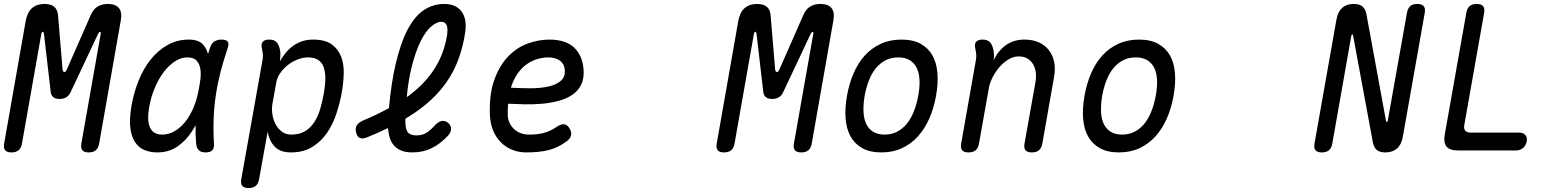

<svg xmlns="http://www.w3.org/2000/svg" viewBox="-35 -760 7855 970"><path d="M466 -35Q462 -12 449 -1Q436 10 413 10Q390 10 381 -1Q372 -12 376 -35L474 -590Q475 -597 473 -598Q472 -599 471 -599Q466 -599 461 -590L323 -297Q315 -278 300.5 -269Q286 -260 266 -260Q246 -260 234.5 -269Q223 -278 221 -297L187 -590Q185 -600 180.5 -599.5Q176 -599 174 -590L76 -35Q72 -12 59 -1Q46 10 23 10Q0 10 -9 -1Q-18 -12 -14 -35L95 -655Q103 -698 127 -719Q151 -740 190 -740Q221 -740 238 -726.5Q255 -713 258 -685L281 -410Q283 -396 290 -396Q297 -396 303 -410L424 -685Q436 -713 457.5 -726.5Q479 -740 510 -740Q549 -740 566 -719Q583 -698 575 -655Z M760 10Q724 10 695 -2Q666 -14 647.5 -41.5Q629 -69 623.5 -113.5Q618 -158 629 -224Q641 -293 666 -354.5Q691 -416 728 -461.5Q765 -507 813 -533.5Q861 -560 919 -560Q967 -560 990 -536Q1008 -516 1016 -487Q1020 -501 1025 -516Q1033 -541 1048 -550.5Q1063 -560 1084 -560Q1108 -560 1115.5 -549.5Q1123 -539 1115 -516Q1095 -457 1080 -399.5Q1065 -342 1056 -283.5Q1047 -225 1044.5 -163.5Q1042 -102 1046 -34Q1048 -12 1037.5 -1Q1027 10 1004 10Q981 10 969.5 -1Q958 -12 956 -34Q952 -82 953 -128Q944 -110 933 -94Q903 -48 860 -19Q817 10 760 10ZM785 -80Q816 -80 845.5 -96.5Q875 -113 899.5 -143Q924 -173 942 -215Q960 -257 969 -308Q974 -332 977.5 -360.5Q981 -389 977 -413Q973 -437 958.5 -453.5Q944 -470 911 -470Q880 -470 849.5 -450.5Q819 -431 793 -397Q767 -363 747 -316Q727 -269 718 -215Q707 -151 723 -115.5Q739 -80 785 -80Z M1379 -450Q1393 -475 1410 -495Q1427 -515 1447.5 -529.5Q1468 -544 1492.5 -552Q1517 -560 1546 -560Q1607 -560 1640.5 -536Q1674 -512 1688.5 -473.5Q1703 -435 1701.5 -388Q1700 -341 1692 -294Q1682 -240 1664.5 -186Q1647 -132 1617 -88.5Q1587 -45 1542.5 -17.5Q1498 10 1435 10Q1380 10 1352.5 -19.5Q1325 -49 1317 -94L1274 145Q1270 168 1257 179Q1244 190 1221 190Q1198 190 1189 179Q1180 168 1184 145L1291 -455Q1294 -470 1293 -485Q1292 -500 1288 -515Q1283 -538 1292.5 -549Q1302 -560 1325 -560Q1348 -560 1360 -549Q1372 -538 1378 -515Q1382 -501 1381.5 -482.5Q1381 -464 1379 -450ZM1521 -470Q1494 -470 1467 -459Q1440 -448 1418 -430.5Q1396 -413 1380.5 -390.5Q1365 -368 1361 -344L1341 -234Q1337 -210 1341 -183Q1345 -156 1357 -133Q1369 -110 1389 -95Q1409 -80 1436 -80Q1479 -80 1507.5 -98Q1536 -116 1554.5 -145.5Q1573 -175 1583.5 -212.5Q1594 -250 1601 -288Q1608 -327 1608.5 -360.5Q1609 -394 1601 -418.5Q1593 -443 1573.5 -456.5Q1554 -470 1521 -470Z M2228 -74Q2188 -32 2145 -11Q2102 10 2047 10Q2010 10 1985 -2.5Q1960 -15 1946 -37.5Q1932 -60 1928 -92Q1926 -102 1925 -113Q1876 -89 1819 -66Q1796 -57 1782.5 -63Q1769 -69 1764 -91Q1759 -112 1767.5 -126.5Q1776 -141 1799 -151Q1871 -181 1930 -214Q1942 -344 1964 -437Q1990 -548 2027 -615.5Q2064 -683 2110 -711.5Q2156 -740 2208 -740Q2245 -740 2268 -727Q2291 -714 2303 -692.5Q2315 -671 2317 -644Q2319 -617 2314 -589Q2299 -494 2263 -418Q2227 -342 2167 -279.5Q2107 -217 2021 -165Q2017 -163 2013 -160V-146Q2013 -122 2018 -106.5Q2023 -91 2035 -83.5Q2047 -76 2069 -76Q2101 -76 2122.5 -91Q2144 -106 2164 -129Q2182 -147 2198.5 -149Q2215 -151 2229 -139Q2245 -125 2244 -108Q2243 -91 2228 -74ZM2020 -269Q2063 -300 2098 -335Q2150 -388 2181.5 -450Q2213 -512 2224 -585Q2226 -600 2225.5 -612.5Q2225 -625 2221.5 -633Q2218 -641 2211 -645.5Q2204 -650 2193 -650Q2173 -650 2145 -627.5Q2117 -605 2090.5 -552.5Q2064 -500 2043 -415Q2028 -353 2020 -269Z M2840 -115Q2854 -95 2850 -76.5Q2846 -58 2825 -44Q2781 -12 2733.5 -1Q2686 10 2625 10Q2585 10 2552 -3.5Q2519 -17 2494.5 -42Q2470 -67 2456 -101.5Q2442 -136 2440 -178Q2436 -282 2461.5 -354.5Q2487 -427 2530.5 -473Q2574 -519 2629.5 -539.5Q2685 -560 2741 -560Q2822 -560 2864.5 -520.5Q2907 -481 2913 -412Q2917 -365 2901.5 -333Q2886 -301 2856.5 -281Q2827 -261 2787.5 -250.5Q2748 -240 2704.5 -236Q2661 -232 2616.5 -233Q2572 -234 2532 -236Q2531 -224 2530.5 -211Q2530 -198 2530 -184Q2530 -159 2539 -140Q2548 -121 2562.5 -107.5Q2577 -94 2596.5 -87Q2616 -80 2637 -80Q2660 -80 2678 -82Q2696 -84 2712.5 -88.5Q2729 -93 2744 -100Q2759 -107 2774 -117Q2797 -133 2812.5 -132.5Q2828 -132 2840 -115ZM2546 -317Q2594 -314 2644 -314Q2694 -314 2734 -322.5Q2774 -331 2798 -351.5Q2822 -372 2818 -409Q2817 -424 2810 -435.5Q2803 -447 2792.5 -454.5Q2782 -462 2767 -466Q2752 -470 2734 -470Q2710 -470 2682.5 -462.5Q2655 -455 2629 -437.5Q2603 -420 2581.5 -390.5Q2560 -361 2546 -317Z M4066 -35Q4062 -12 4049 -1Q4036 10 4013 10Q3990 10 3981 -1Q3972 -12 3976 -35L4074 -590Q4075 -597 4073 -598Q4072 -599 4071 -599Q4066 -599 4061 -590L3923 -297Q3915 -278 3900.5 -269Q3886 -260 3866 -260Q3846 -260 3834.5 -269Q3823 -278 3821 -297L3787 -590Q3785 -600 3780.5 -599.5Q3776 -599 3774 -590L3676 -35Q3672 -12 3659 -1Q3646 10 3623 10Q3600 10 3591 -1Q3582 -12 3586 -35L3695 -655Q3703 -698 3727 -719Q3751 -740 3790 -740Q3821 -740 3838 -726.5Q3855 -713 3858 -685L3881 -410Q3883 -396 3890 -396Q3897 -396 3903 -410L4024 -685Q4036 -713 4057.5 -726.5Q4079 -740 4110 -740Q4149 -740 4166 -719Q4183 -698 4175 -655Z M4418 10Q4360 10 4321.5 -11.5Q4283 -33 4262 -71Q4241 -109 4237 -161.5Q4233 -214 4244 -276Q4255 -338 4277.5 -390Q4300 -442 4334 -479.5Q4368 -517 4414.5 -538.5Q4461 -560 4519 -560Q4578 -560 4616.5 -538.5Q4655 -517 4676 -479.5Q4697 -442 4701 -390Q4705 -338 4694 -276Q4683 -214 4660 -161.5Q4637 -109 4602.5 -71Q4568 -33 4522 -11.5Q4476 10 4418 10ZM4434 -80Q4469 -80 4497 -94.5Q4525 -109 4546 -134.5Q4567 -160 4581.5 -196.5Q4596 -233 4604 -276Q4612 -319 4610.5 -354.5Q4609 -390 4597 -415.5Q4585 -441 4562 -455.5Q4539 -470 4503 -470Q4467 -470 4439 -455.5Q4411 -441 4390 -415.5Q4369 -390 4355 -354Q4341 -318 4333 -275Q4326 -232 4327.5 -196Q4329 -160 4341 -134.5Q4353 -109 4376 -94.5Q4399 -80 4434 -80Z M4929 -560Q4952 -560 4964 -549Q4976 -538 4982 -515Q4986 -501 4986.5 -485.5Q4987 -470 4985 -456Q5008 -504 5047 -532Q5086 -560 5141 -560Q5181 -560 5212 -546.5Q5243 -533 5263 -508Q5283 -483 5290.5 -448Q5298 -413 5290 -370L5231 -35Q5227 -12 5214 -1Q5201 10 5178 10Q5155 10 5146 -1Q5137 -12 5141 -35L5196 -344Q5201 -370 5198 -393.5Q5195 -417 5184.5 -435Q5174 -453 5156 -464Q5138 -475 5111 -475Q5084 -475 5058.5 -459Q5033 -443 5013 -419.5Q4993 -396 4979 -368Q4965 -340 4961 -316L4911 -35Q4907 -12 4894 -1Q4881 10 4858 10Q4835 10 4826 -1Q4817 -12 4821 -35L4895 -455Q4898 -470 4897 -485Q4896 -500 4892 -515Q4887 -538 4896.5 -549Q4906 -560 4929 -560Z M5618 10Q5560 10 5521.5 -11.5Q5483 -33 5462 -71Q5441 -109 5437 -161.5Q5433 -214 5444 -276Q5455 -338 5477.5 -390Q5500 -442 5534 -479.5Q5568 -517 5614.5 -538.5Q5661 -560 5719 -560Q5778 -560 5816.5 -538.5Q5855 -517 5876 -479.5Q5897 -442 5901 -390Q5905 -338 5894 -276Q5883 -214 5860 -161.5Q5837 -109 5802.5 -71Q5768 -33 5722 -11.5Q5676 10 5618 10ZM5634 -80Q5669 -80 5697 -94.5Q5725 -109 5746 -134.5Q5767 -160 5781.5 -196.5Q5796 -233 5804 -276Q5812 -319 5810.5 -354.5Q5809 -390 5797 -415.5Q5785 -441 5762 -455.5Q5739 -470 5703 -470Q5667 -470 5639 -455.5Q5611 -441 5590 -415.5Q5569 -390 5555 -354Q5541 -318 5533 -275Q5526 -232 5527.5 -196Q5529 -160 5541 -134.5Q5553 -109 5576 -94.5Q5599 -80 5634 -80Z M6717 -662Q6724 -701 6746 -720.5Q6768 -740 6804 -740Q6833 -740 6848 -727.5Q6863 -715 6868 -690L6967 -150L6969 -146Q6969 -144 6971 -144Q6973 -144 6974.5 -145.5Q6976 -147 6976 -150L7073 -695Q7077 -718 7089.5 -729Q7102 -740 7125 -740Q7148 -740 7157.5 -729Q7167 -718 7163 -695L7052 -68Q7045 -29 7022.5 -9.5Q7000 10 6964 10Q6935 10 6920.5 -2.5Q6906 -15 6901 -40L6801 -580Q6801 -583 6800 -584.5Q6799 -586 6797 -586Q6795 -586 6794 -584.5Q6793 -583 6792 -580L6696 -35Q6692 -12 6679 -1Q6666 10 6643 10Q6620 10 6611 -1Q6602 -12 6606 -35Z M7330 0Q7289 0 7273 -19.5Q7257 -39 7264 -80L7373 -695Q7377 -718 7389.5 -729Q7402 -740 7425 -740Q7448 -740 7457.5 -729Q7467 -718 7463 -695L7363 -130Q7359 -110 7367.5 -100Q7376 -90 7396 -90H7641Q7661 -90 7671.5 -77.5Q7682 -65 7678 -45Q7674 -25 7659.5 -12.5Q7645 0 7625 0Z"/></svg>

Font: Maple Mono NL
Style: Italic
Weight: 400
Italic angle: -10°
Monospace: yes
Designer: subframe7536
Version: Version 7.000